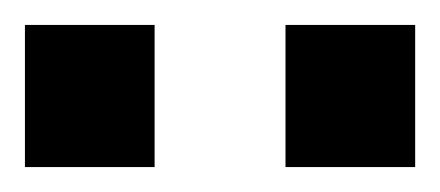

<svg xmlns="http://www.w3.org/2000/svg" viewBox="-42 -741 353 154"><path d="M-22 -607V-721H82V-607ZM187 -607V-721H291V-607Z"/></svg>

Font: TitilliumWebSemiBold
Style: Bold
Weight: 600
Version: Version 1.001;PS 57.000;hotconv 1.0.70;makeotf.lib2.5.55311